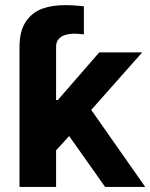

<svg xmlns="http://www.w3.org/2000/svg" viewBox="-20 -737 593 757"><path d="M252.6 -200.7 201.1 -144V0H56.9V-516.5H201.1V-342.6H208L371.1 -530.3H540.6L339.7 -303.7L552.6 0H394.4ZM56.9 -464.1V-551.6Q56.9 -615.3 82.1 -651.9Q107.3 -688.6 146.5 -702.7Q185.7 -716.8 236.9 -716.8Q267.3 -716.8 301.1 -713.2L310.7 -711.8V-601.2Q309.2 -601.2 307.7 -601.7Q306.1 -602.2 303.6 -602.2Q285.3 -604.2 274.9 -604.2Q254.3 -604.2 238 -599.5Q221.8 -594.8 211.4 -583.3Q201.1 -571.8 201.1 -551.6V-464.1Z"/></svg>

Font: Pretendard GOV Variable
Style: Regular
Weight: 400
Designer: Base glyphs from Inter by Rasmus Andersson; Hangul glyphs from Noto Sans CJK(Source Han Sans) by Jang Soo-young and Kang
Foundry: Kil Hyung-jin
Version: Version 1.307;Glyphs 3.2 (3192)